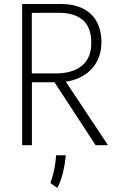

<svg xmlns="http://www.w3.org/2000/svg" viewBox="-20 -720 595 952"><path d="M89.8 -700.2H282.2Q344.2 -700.2 389.4 -678.5Q434.6 -656.7 458.7 -614.3Q482.9 -571.8 482.9 -510.7Q482.9 -450.2 454.8 -405.3Q426.8 -360.4 377 -336.2Q327.1 -312 263.2 -312H138.2V0H89.8ZM243.2 -322.8 287.1 -343.8 515.6 0H454.1ZM257.3 -356Q339.8 -356 386.2 -394.3Q432.6 -432.6 432.6 -506.8Q432.6 -584.5 390.6 -620.8Q348.6 -657.2 268.1 -656.7L137.7 -656.2V-356ZM230 187.5Q245.1 142.6 250.2 115Q255.4 87.4 258.3 49.8H306.6Q302.2 93.8 292.2 135.7Q282.2 177.7 264.2 211.9Z"/></svg>

Font: DavidDev Light
Style: Regular
Weight: 300
Designer: David.dev
Foundry: David.dev
Version: Version 1.001;FEAKit 1.0